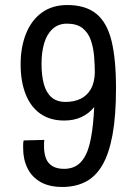

<svg xmlns="http://www.w3.org/2000/svg" viewBox="-20 -733 541 763"><path d="M228 10Q176 10 141.5 -9.5Q107 -29 89.5 -64Q72 -99 72 -144Q72 -151 72 -159Q72 -167 74 -175L156 -177Q155 -170 155 -163.5Q155 -157 155 -151Q155 -123 163 -103Q171 -83 189 -72.5Q207 -62 234 -62Q275 -62 299.5 -87Q324 -112 336 -159.5Q348 -207 352.5 -276Q357 -345 357 -434Q357 -473 354 -509Q351 -545 340.5 -574.5Q330 -604 307.5 -621.5Q285 -639 246 -639Q212 -639 189 -618Q166 -597 155.5 -561Q145 -525 145 -480Q145 -434 154 -400Q163 -366 184 -347Q205 -328 241 -328Q275 -328 300.5 -340.5Q326 -353 341 -379Q356 -405 357 -447L385 -369Q375 -334 354.5 -308Q334 -282 304 -268Q274 -254 235 -254Q179 -254 140.5 -281Q102 -308 82 -358.5Q62 -409 62 -477Q62 -546 83.5 -599.5Q105 -653 146.5 -683Q188 -713 247 -713Q320 -713 362.5 -678.5Q405 -644 423 -571.5Q441 -499 441 -382Q441 -272 427 -196.5Q413 -121 386 -75.5Q359 -30 319 -10Q279 10 228 10Z"/></svg>

Font: Truculenta Medium
Style: Regular
Weight: 500
Version: Version 1.002